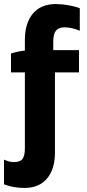

<svg xmlns="http://www.w3.org/2000/svg" viewBox="-22 -734 432 951"><path d="M98.8 197Q171.6 197 210.9 150.3Q250.2 103.6 250.2 21.2V-375.4H369.2V-485.6H241.8V-527Q241.8 -565.8 255.2 -582.2Q268.6 -598.6 298.6 -598.6Q315 -598.6 334.5 -594.4Q354 -590.2 373.2 -581.6V-693Q361.8 -698 346.9 -701.7Q332 -705.4 316 -708.2Q300 -711 284.1 -712.5Q268.2 -714 254.8 -714Q181 -714 141.1 -667Q101.2 -620 101.2 -535.4V-483.6Q84 -481.6 65 -477.7Q46 -473.8 32.4 -468.8V-375.4H101.2V0.6Q101.2 37.8 89.5 53.3Q77.8 68.8 47.6 68.8Q33.6 68.8 22 65.5Q10.4 62.2 -2.2 56.6V179Q22.2 188.4 48.6 192.7Q75 197 98.8 197Z"/></svg>

Font: Fixel Variable
Style: Regular
Weight: 100
Width: 3
Designer: AlfaBravo + MacPaw
Foundry: Kyrylo Tkachov, Marchela Mozhyna, Serhii Makarenko, Maria Weinstein, Zakhar Kryvoshyya
Version: Version 1.211